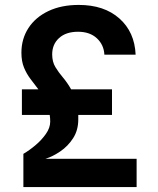

<svg xmlns="http://www.w3.org/2000/svg" viewBox="-20 -760 640 780"><path d="M75 0V-135Q99 -149 124 -170Q149 -191 166.5 -216Q184 -241 184 -266Q184 -280 182 -293H69V-397H136Q120 -418 104 -439Q88 -460 77.5 -485.5Q67 -511 67 -546Q67 -602 95.5 -646Q124 -690 176.5 -715Q229 -740 300 -740Q403 -740 465 -685Q527 -630 531 -538H404Q402 -578 373.5 -604.5Q345 -631 297 -631Q248 -631 220 -605.5Q192 -580 192 -539Q192 -509 205 -487.5Q218 -466 235.5 -445.5Q253 -425 269 -397H435V-293H298Q298 -285 298 -275Q298 -231 277 -198.5Q256 -166 225 -145Q194 -124 165 -115H535V0Z"/></svg>

Font: JetBrains Mono NL
Style: Bold
Weight: 700
Monospace: yes
Designer: Philipp Nurullin, Konstantin Bulenkov
Foundry: JetBrains
Version: Version 2.305; ttfautohint (v1.8.4.7-5d5b)